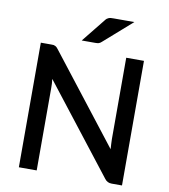

<svg xmlns="http://www.w3.org/2000/svg" viewBox="-98 -1011 963 1093"><g transform="rotate(10 383.5 -464.0)"><path d="M579.1 -720.2H681.6V0H622.1Q608.4 0 599.1 -4.9Q589.4 -9.3 581.1 -20.5L185.5 -528.3Q187.5 -510.3 188 -500Q188.5 -490.7 188.5 -473.6V0H85.4V-720.2H146.5Q156.2 -720.2 159.7 -719.7Q163.1 -719.2 168.9 -716.3Q174.8 -713.4 177.7 -710.4Q181.6 -706.5 186 -700.7L582 -191.9Q581.1 -202.1 580.1 -222.7Q579.1 -242.2 579.1 -250.5ZM469.7 -928.2H589.4L426.8 -785.2Q418 -776.9 410.2 -774.9Q402.8 -772.9 390.1 -772.9H312.5L422.4 -909.7Q425.3 -914.1 431.6 -919.4Q434.6 -921.9 441.4 -924.8Q446.3 -926.8 454.1 -927.7Q458.5 -928.2 469.7 -928.2Z"/></g></svg>

Font: Lato-SemiBold
Style: Regular
Weight: 500
Designer: Lukasz Dziedzic with Adam Twardoch and Botio Nikoltchev
Foundry: tyPoland Lukasz Dziedzic
Version: ""